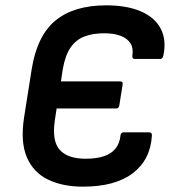

<svg xmlns="http://www.w3.org/2000/svg" viewBox="-20 -687 648 719"><path d="M290.5 12Q214.3 12 159.4 -14.7Q104.5 -41.5 80.3 -98.7Q56.1 -155.9 70.1 -246.9L98.7 -428.1Q119.1 -553.9 188.1 -610.4Q257.2 -667 377.6 -667Q456.1 -667 508.2 -644.1Q560.3 -621.2 582.2 -579Q604.1 -536.7 591.7 -478.6Q588.7 -466.2 580 -466.2H485.1Q474 -466.2 475.7 -478.9Q480 -506.5 468.5 -524.8Q457.1 -543.1 432.1 -552.7Q407.2 -562.4 369.6 -562.4Q327.4 -562.4 295.8 -550.2Q264.3 -538.1 244.2 -508.9Q224.1 -479.6 215.1 -428.1L208.2 -382.2H429.5Q441.6 -382.2 439.2 -370.5L426.8 -292.4Q424.8 -280.7 414.5 -280.7H192.1L185.1 -235.1Q174.2 -157.7 204.3 -125.2Q234.3 -92.6 300.5 -92.6Q341.7 -92.6 369.6 -102.1Q397.5 -111.6 413 -131.2Q428.4 -150.8 431.1 -179.1Q432.4 -191.4 443.5 -191.4H537.8Q543.8 -191.4 546.6 -188.3Q549.5 -185.1 548.8 -179.1Q543.5 -88.9 477.4 -38.4Q411.3 12 290.5 12Z"/></svg>

Font: Sofia Sans Hairline
Style: Italic
Weight: 1
Italic angle: -9°
Designer: Botio Nikoltchev, Ani Petrova
Foundry: lettersoup
Version: Version 4.102